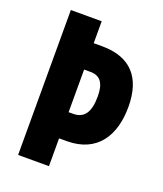

<svg xmlns="http://www.w3.org/2000/svg" viewBox="-133 -801 753 889"><g transform="rotate(20 243.5 -357.0)"><path d="M466 -383C466 -527 397 -606 255 -606H214V-714H62V0H214V-137H251C403 -137 466 -244 466 -383ZM236 -266H214V-476H246C293 -476 316 -446 316 -381C316 -300 289 -266 236 -266Z"/></g></svg>

Font: Noto Sans Armenian ExtraCondensed ExtraBold
Style: Regular
Weight: 800
Width: 2
Designer: Monotype Design Team
Foundry: Monotype Imaging Inc.
Version: Version 2.008